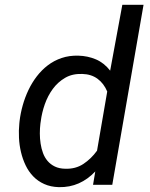

<svg xmlns="http://www.w3.org/2000/svg" viewBox="-20 -770 627 800"><path d="M61.5 -265.1Q65.4 -297.9 74.7 -331.1Q84 -364.3 98.6 -395Q113.3 -425.8 133.5 -452.1Q153.8 -478.5 179.4 -498Q205.1 -517.6 236.8 -528.3Q268.6 -539.1 306.2 -538.1Q345.7 -537.1 379.9 -522.5Q414.1 -507.8 439 -475.6L489.7 -750H578.1L447.8 0H367.7L377 -55.7Q346.2 -22.9 308.3 -6.1Q270.5 10.7 225.1 9.8Q190.9 8.8 164.3 -3.2Q137.7 -15.1 118.4 -35.2Q99.1 -55.2 86.7 -81.3Q74.2 -107.4 67.4 -136.5Q60.5 -165.5 59.1 -195.8Q57.6 -226.1 60.5 -254.9ZM148.4 -254.9Q146 -235.4 146 -213.9Q146 -192.4 149.2 -171.6Q152.3 -150.9 159.2 -132.3Q166 -113.8 178.2 -99.4Q190.4 -85 208.5 -76.2Q226.6 -67.4 251.5 -66.9Q294.9 -65.4 327.4 -86.9Q359.9 -108.4 384.3 -142.1L426.8 -388.7Q412.6 -422.4 386.5 -441.7Q360.4 -460.9 322.8 -461.9Q281.7 -463.4 251.5 -445.8Q221.2 -428.2 200.2 -399.7Q179.2 -371.1 166.7 -335.7Q154.3 -300.3 149.9 -265.1Z"/></svg>

Font: Roboto Mono
Style: Italic
Weight: 400
Designer: Google
Version: Version 2.000985; 2015; ttfautohint (v1.3)